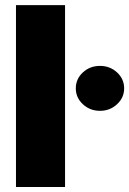

<svg xmlns="http://www.w3.org/2000/svg" viewBox="-20 -748 517 768"><path d="M240.2 -727.5V0H43.9V-727.5ZM379.9 -304.7Q339.8 -304.7 311.5 -331.1Q283.2 -357.4 283.2 -394.5Q283.2 -432.1 311.5 -458.3Q339.8 -484.4 379.9 -484.4Q419.9 -484.4 448.2 -458.3Q476.6 -432.1 476.6 -394.5Q476.6 -357.4 448.2 -331.1Q419.9 -304.7 379.9 -304.7Z"/></svg>

Font: Inter Tight Black
Style: Regular
Weight: 900
Designer: Rasmus Andersson
Foundry: rsms
Version: Version 3.004; ttfautohint (v1.8.4.7-5d5b)